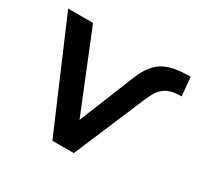

<svg xmlns="http://www.w3.org/2000/svg" viewBox="-122 -697 876 846"><g transform="rotate(30 315.5 -274.5)"><path d="M344.2 0 499 -365.2C528.3 -434.6 561 -453.6 630.9 -454.1L622.1 -548.8C496.1 -548.8 445.3 -517.6 403.8 -413.1L293 -139.2L130.9 -539.1H4.4L235.4 0Z"/></g></svg>

Font: Winston Medium
Style: Regular
Weight: 500
Designer: Vernon Adams, Kim Jin-seong, David Berlow, Cristiano Sobral
Foundry: The Winston Project Authors
Version: Version 3.004